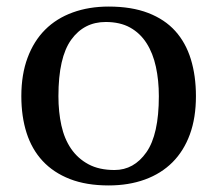

<svg xmlns="http://www.w3.org/2000/svg" viewBox="-20 -555 662 585"><path d="M45 -262Q45 -328 64 -379Q83 -430 117.5 -464.5Q152 -499 201.5 -517Q251 -535 311 -535Q381 -535 431.5 -515.5Q482 -496 514 -460.5Q546 -425 561.5 -374.5Q577 -324 577 -262Q577 -196 558.5 -145.5Q540 -95 505.5 -60.5Q471 -26 421.5 -8Q372 10 311 10Q243 10 193 -9.5Q143 -29 110 -64.5Q77 -100 61 -150Q45 -200 45 -262ZM158 -262Q158 -214 167 -173Q176 -132 196.5 -102Q217 -72 249.5 -54.5Q282 -37 329 -37Q388 -37 426 -91Q464 -145 464 -262Q464 -310 455 -351.5Q446 -393 426.5 -423.5Q407 -454 376.5 -471Q346 -488 302 -488Q236 -488 197 -434Q158 -380 158 -262Z"/></svg>

Font: PT Serif Caption
Style: Regular
Weight: 400
Designer: A.Korolkova, O.Umpeleva, V.Yefimov
Foundry: ParaType Ltd
Version: Version 1.000W OFL